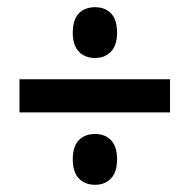

<svg xmlns="http://www.w3.org/2000/svg" viewBox="-20 -619 527 533"><path d="M244 -458Q216 -458 199 -475.5Q182 -493 182 -528Q182 -564 198.5 -581.5Q215 -599 244 -599Q272 -599 288.5 -581.5Q305 -564 305 -528Q305 -493 288 -475.5Q271 -458 244 -458ZM34 -307V-399H452V-307ZM244 -106Q216 -106 199 -123.5Q182 -141 182 -177Q182 -212 198.5 -229.5Q215 -247 244 -247Q272 -247 288.5 -229.5Q305 -212 305 -177Q305 -141 288 -123.5Q271 -106 244 -106Z"/></svg>

Font: Noto Sans Gujarati Condensed SemiBold
Style: Regular
Weight: 600
Width: 3
Designer: Jelle Bosma - Monotype Design Team, Universal Thirst
Foundry: Monotype Imaging Inc.
Version: Version 2.106; ttfautohint (v1.8.4.7-5d5b)